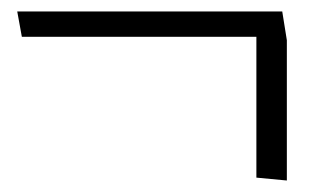

<svg xmlns="http://www.w3.org/2000/svg" viewBox="-20 -426 549 334"><path d="M471 -406H10L18 -362H426V-117L479 -112V-356Z"/></svg>

Font: Catamaran ExtraLight
Style: Regular
Weight: 250
Designer: Pria Ravichandran
Version: Version 2.000